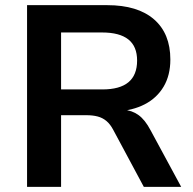

<svg xmlns="http://www.w3.org/2000/svg" viewBox="-20 -725 749 745"><path d="M85 0V-705H396Q514 -705 577.5 -650Q641 -595 641 -494Q641 -433 615 -389Q589 -345 542 -320.5Q495 -296 429 -292L435 -300L459 -299Q492 -297 517.5 -278.5Q543 -260 564 -220L683 0H538L420 -220Q408 -243 393 -255.5Q378 -268 359 -273Q340 -278 315 -278H217V0ZM217 -378H377Q445 -378 478.5 -406Q512 -434 512 -490Q512 -545 478 -572Q444 -599 376 -599H217Z"/></svg>

Font: Nunito Sans 10pt
Style: Bold
Weight: 700
Designer: Vernon Adams
Foundry: Vernon Adams
Version: Version 3.101;gftools[0.9.27]